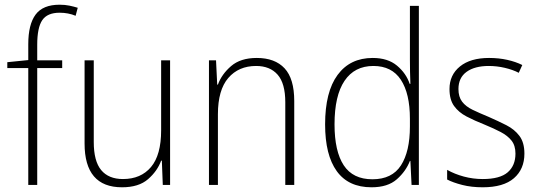

<svg xmlns="http://www.w3.org/2000/svg" viewBox="-20 -785 2288 815"><path d="M244 -496H138V0H100V-496H11V-521L100 -530V-597Q100 -681 131 -723Q162 -765 233 -765Q256 -765 275 -761Q294 -757 310 -752L301 -718Q270 -731 233 -731Q181 -731 159.5 -699.5Q138 -668 138 -595V-529H244Z M702 -529V0H671L667 -103H664Q648 -59 608.5 -24.5Q569 10 498 10Q339 10 339 -176V-529H378V-182Q378 -101 409.5 -63Q441 -25 502 -25Q578 -25 621 -76Q664 -127 664 -232V-529Z M1070 -539Q1147 -539 1188 -495Q1229 -451 1229 -356V0H1191V-351Q1191 -431 1158.5 -468Q1126 -505 1067 -505Q993 -505 949 -454Q905 -403 905 -300V0H867V-529H897L902 -426H905Q921 -470 961 -504.5Q1001 -539 1070 -539Z M1557 10Q1459 10 1409.5 -58.5Q1360 -127 1360 -257Q1360 -395 1413 -467Q1466 -539 1562 -539Q1626 -539 1665 -506.5Q1704 -474 1719 -429H1722Q1720 -481 1720 -530V-760H1758V0H1727L1722 -102H1720Q1703 -58 1664.5 -24Q1626 10 1557 10ZM1561 -24Q1644 -24 1682 -83Q1720 -142 1720 -248V-281Q1720 -388 1681.5 -446.5Q1643 -505 1565 -505Q1485 -505 1442.5 -442Q1400 -379 1400 -257Q1400 -143 1439 -83.5Q1478 -24 1561 -24Z M2206 -133Q2206 -67 2161.5 -28.5Q2117 10 2029 10Q1981 10 1942 0Q1903 -10 1878 -23V-64Q1910 -46 1949 -35.5Q1988 -25 2029 -25Q2102 -25 2135 -53.5Q2168 -82 2168 -133Q2168 -167 2151.5 -188Q2135 -209 2105.5 -224.5Q2076 -240 2037 -256Q1994 -273 1960.5 -290.5Q1927 -308 1907.5 -335Q1888 -362 1888 -407Q1888 -467 1932.5 -503Q1977 -539 2056 -539Q2097 -539 2133 -531Q2169 -523 2197 -509L2182 -476Q2157 -489 2123 -497Q2089 -505 2055 -505Q1995 -505 1960.5 -480Q1926 -455 1926 -407Q1926 -374 1941.5 -353.5Q1957 -333 1986 -319Q2015 -305 2054 -289Q2095 -271 2129.5 -253.5Q2164 -236 2185 -208Q2206 -180 2206 -133Z"/></svg>

Font: Noto Sans Gujarati UI SemiCondensed ExtraLight
Style: Regular
Weight: 200
Width: 4
Designer: Jelle Bosma - Monotype Design Team, Universal Thirst
Foundry: Monotype Imaging Inc.
Version: Version 2.106; ttfautohint (v1.8.4.7-5d5b)